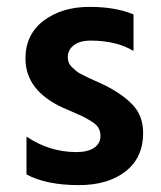

<svg xmlns="http://www.w3.org/2000/svg" viewBox="-20 -533 467 558"><path d="M396 -146Q396 -75 345 -35Q294 5 209 5Q115 5 57 -26V-136Q124 -91 202 -91Q235 -91 253.5 -103.5Q272 -116 272 -138Q272 -151 266 -161.5Q260 -172 243 -182Q226 -192 216.5 -196.5Q207 -201 179 -213Q176 -214 174.5 -215Q173 -216 170 -217Q167 -218 165 -219Q54 -269 54 -363Q54 -433 107 -473Q160 -513 240 -513Q317 -513 368 -491V-385Q318 -415 243 -415Q212 -415 194.5 -401.5Q177 -388 177 -367Q177 -359 179.5 -352Q182 -345 188.5 -338.5Q195 -332 201 -327Q207 -322 218 -316.5Q229 -311 237 -307Q245 -303 259 -297Q273 -291 281 -287Q334 -261 365 -229Q396 -197 396 -146Z"/></svg>

Font: Hind Madurai SemiBold
Style: Regular
Weight: 600
Designer: Jyotish Sonowal
Foundry: Indian Type Foundry
Version: Version 1.001;PS 1.0;hotconv 1.0.86;makeotf.lib2.5.63406; tt